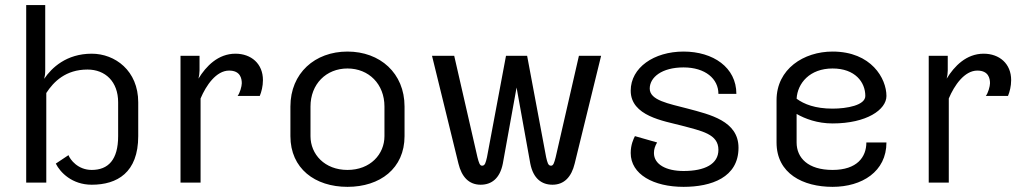

<svg xmlns="http://www.w3.org/2000/svg" viewBox="-20 -720 4048 757"><path d="M162.5 0V-353.3C191.7 -398.3 239.2 -445.8 325 -445.8C395 -445.8 445.8 -398.3 445.8 -316.7V-183.3C445.8 -90 406.7 -50 341.7 -50C286.7 -50 256.7 -90.8 250 -108.3L200 -75C217.5 -40 264.2 8.3 341.7 8.3C441.7 8.3 525 -39.2 525 -183.3V-316.7C525 -441.7 433.3 -508.3 341.7 -508.3C241.7 -508.3 183.3 -452.5 154.2 -409.2C156.7 -418.3 158.3 -429.2 158.3 -441.7V-700H83.3V0Z M908.3 -508.3C840 -508.3 792.5 -459.2 762.5 -410C765 -420 766.7 -430.8 766.7 -441.7V-500H691.7V0H770.8V-331.7C792.5 -383.3 832.5 -441.7 883.3 -441.7C927.5 -441.7 933.3 -410.8 933.3 -391.7C933.3 -380 925.8 -352.5 916.7 -341.7H1004.2C1010.8 -357.5 1016.7 -380 1016.7 -404.2C1016.7 -469.2 970 -508.3 908.3 -508.3Z M1350 -516.7C1221.7 -516.7 1125 -431.7 1125 -300V-183.3C1125 -55.8 1221.7 16.7 1350 16.7C1478.3 16.7 1575 -55.8 1575 -183.3V-300C1575 -431.7 1478.3 -516.7 1350 -516.7ZM1350 -450C1434.2 -450 1495.8 -388.3 1495.8 -300V-183.3C1495.8 -111.7 1440 -50 1350 -50C1260 -50 1204.2 -111.7 1204.2 -183.3V-300C1204.2 -388.3 1265.8 -450 1350 -450Z M1683.3 -500 1787.5 -75C1800 -23.3 1828.3 8.3 1875 8.3C1917.5 8.3 1950.8 -15.8 1962.5 -75L2016.7 -375L2070.8 -75C2082.5 -15.8 2115.8 8.3 2158.3 8.3C2205 8.3 2233.3 -23.3 2245.8 -75L2350 -500H2262.5L2170.8 -100C2165 -77.5 2161.7 -66.7 2152.5 -66.7C2140.8 -66.7 2138.3 -79.2 2133.3 -100L2058.3 -500H2016.7H1975L1900 -100C1895 -79.2 1892.5 -66.7 1880.8 -66.7C1871.7 -66.7 1868.3 -77.5 1862.5 -100L1770.8 -500Z M2675 -516.7C2558.3 -516.7 2466.7 -453.3 2466.7 -362.5C2466.7 -262.5 2596.7 -243.3 2666.7 -225C2747.5 -203.3 2812.5 -191.7 2812.5 -129.2C2812.5 -73.3 2759.2 -45.8 2675 -45.8C2606.7 -45.8 2558.3 -71.7 2558.3 -116.7C2558.3 -131.7 2562.5 -144.2 2570.8 -158.3L2483.3 -183.3C2477.5 -171.7 2466.7 -149.2 2466.7 -116.7C2466.7 -32.5 2556.7 16.7 2675 16.7C2784.2 16.7 2891.7 -20 2891.7 -137.5C2891.7 -243.3 2779.2 -268.3 2691.7 -291.7C2615.8 -311.7 2541.7 -324.2 2541.7 -370.8C2541.7 -415 2589.2 -454.2 2675 -454.2C2760.8 -454.2 2812.5 -409.2 2812.5 -350H2883.3C2883.3 -454.2 2791.7 -516.7 2675 -516.7Z M3262.5 -516.7C3149.2 -516.7 3041.7 -448.3 3041.7 -325V-158.3C3041.7 -35 3146.7 16.7 3262.5 16.7C3378.3 16.7 3475 -43.3 3475 -158.3H3395.8C3395.8 -100.8 3359.2 -50 3262.5 -50C3165.8 -50 3120.8 -97.5 3120.8 -158.3V-270.8C3154.2 -251.7 3202.5 -233.3 3262.5 -233.3C3396.7 -233.3 3475 -287.5 3475 -341.7C3475 -410 3415.8 -516.7 3262.5 -516.7ZM3120.8 -330.8C3124.2 -391.7 3172.5 -450 3262.5 -450C3351.7 -450 3391.7 -395.8 3391.7 -341.7C3391.7 -305 3319.2 -291.7 3262.5 -291.7C3194.2 -291.7 3150 -309.2 3120.8 -330.8Z M3858.3 -508.3C3790 -508.3 3742.5 -459.2 3712.5 -410C3715 -420 3716.7 -430.8 3716.7 -441.7V-500H3641.7V0H3720.8V-331.7C3742.5 -383.3 3782.5 -441.7 3833.3 -441.7C3877.5 -441.7 3883.3 -410.8 3883.3 -391.7C3883.3 -380 3875.8 -352.5 3866.7 -341.7H3954.2C3960.8 -357.5 3966.7 -380 3966.7 -404.2C3966.7 -469.2 3920 -508.3 3858.3 -508.3Z"/></svg>

Font: BoonHome
Style: Book
Weight: 400
Designer: Sungsit Sawaiwan
Foundry: Sungsit Sawaiwan
Version: Version 0.2